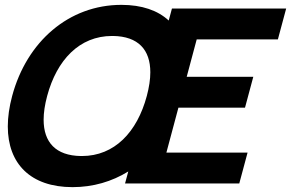

<svg xmlns="http://www.w3.org/2000/svg" viewBox="-20 -755 1197 790"><path d="M1123.4 -593 1157.5 -720H687.5L674.2 -670.5C629.3 -712 564 -735 479.5 -735C263.5 -735 90 -584 30 -360C18 -315.1 12.1 -273.1 12.1 -234.7C12.1 -81.5 105.8 15 278.5 15C363 15 440.7 -8 507.8 -49.5L494.5 0H964.5L998.6 -127H664.6L714.1 -312H988.1L1022.2 -439H748.2L789.4 -593ZM312.8 -113C209 -114.5 159.5 -169.9 159.5 -262.4C159.5 -291.4 164.4 -324.1 174 -360C213.8 -508.5 306.8 -607 441.1 -607C442.5 -607 443.8 -607 445.2 -607C549 -605.5 598.5 -550.1 598.5 -457.6C598.5 -428.6 593.6 -395.9 584 -360C544.2 -211.5 451.2 -113 316.9 -113C315.5 -113 314.2 -113 312.8 -113Z"/></svg>

Font: Manrope
Style: ExtraBoldItalic
Weight: 800
Italic angle: -15°
Designer: Mikhail Sharanda
Foundry: Mikhail Sharanda
Version: Version 4.502;hotconv 1.0.109;makeotfexe 2.5.65596